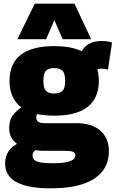

<svg xmlns="http://www.w3.org/2000/svg" viewBox="-20 -809 634 1049"><path d="M256 220Q134 220 71 186.5Q8 153 8 85Q8 57 17.5 35Q27 13 46.5 -4.5Q66 -22 95 -33L187 2Q178 7 171.5 12.5Q165 18 161.5 24.5Q158 31 158 40Q158 56 168 65Q178 74 202.5 78.5Q227 83 270 83Q310 83 337 78Q364 73 377.5 64Q391 55 391 41Q391 31 387 25.5Q383 20 369.5 17.5Q356 15 330 15H229Q169 15 124 1.5Q79 -12 54.5 -39.5Q30 -67 30 -110Q30 -154 53.5 -183.5Q77 -213 114 -233L210 -209Q194 -199 186 -189.5Q178 -180 178 -166Q178 -151 189.5 -143.5Q201 -136 224 -136H397Q481 -136 528 -95.5Q575 -55 575 17Q575 82 539 127.5Q503 173 432.5 196.5Q362 220 256 220ZM276 -177Q155 -177 93.5 -225Q32 -273 32 -367Q32 -462 93.5 -509.5Q155 -557 276 -557Q398 -557 459 -509.5Q520 -462 520 -367Q520 -273 459 -225Q398 -177 276 -177ZM276 -298Q307 -298 321.5 -312.5Q336 -327 336 -367Q336 -408 321.5 -422.5Q307 -437 276 -437Q246 -437 231.5 -422.5Q217 -408 217 -367Q217 -327 231.5 -312.5Q246 -298 276 -298ZM490 -409 417 -508Q431 -547 460.5 -566Q490 -585 535 -585Q551 -585 566 -583Q581 -581 592 -576L570 -429Q561 -431 551.5 -432.5Q542 -434 531 -434Q519 -434 508 -428Q497 -422 490 -409ZM75 -595 170 -789H387L478 -595H322L277 -699L232 -595Z"/></svg>

Font: Georama ExtraBold
Style: Regular
Weight: 800
Designer: Jean-Baptiste Levee
Foundry: Production Type
Version: Version 1.001